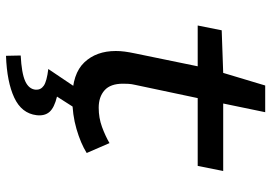

<svg xmlns="http://www.w3.org/2000/svg" viewBox="-152 -519 904 640"><g transform="rotate(90 300.0 -199.0)"><path d="M308 12Q226 12 188 -28Q150 -68 150 -133Q150 -148 152 -163Q154 -178 158 -197L201 -406H65L81 -486L223 -491L265 -631H354L325 -491H550L533 -406H307L263 -198Q260 -185 259.5 -175.5Q259 -166 259 -157Q259 -115 281 -95.5Q303 -76 339 -76Q373 -76 403 -87Q433 -98 457 -112L490 -36Q458 -16 410 -2Q362 12 308 12ZM166 233 165 184Q224 181 250.5 169Q277 157 279 134Q280 117 265.5 107Q251 97 210 92L278 -9H348L302 63Q339 72 353 88Q367 104 364 131Q358 181 305.5 205.5Q253 230 166 233Z"/></g></svg>

Font: Source Code Pro ExtraLight SemiBold
Style: Italic
Weight: 600
Italic angle: -11°
Monospace: yes
Version: Version 1.016;hotconv 1.0.116;makeotfexe 2.5.65601